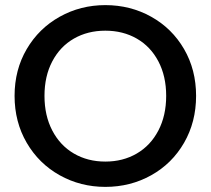

<svg xmlns="http://www.w3.org/2000/svg" viewBox="-20 -724 824 751"><path d="M37 -349Q37 -451 84.5 -532Q132 -613 213.5 -658.5Q295 -704 392 -704Q490 -704 571.5 -658.5Q653 -613 700 -532Q747 -451 747 -349Q747 -247 700 -165.5Q653 -84 571.5 -38.5Q490 7 392 7Q295 7 213.5 -38.5Q132 -84 84.5 -165.5Q37 -247 37 -349ZM630 -349Q630 -426 599.5 -484Q569 -542 515 -573Q461 -604 392 -604Q323 -604 269 -573Q215 -542 184.5 -484Q154 -426 154 -349Q154 -272 184.5 -213.5Q215 -155 269 -123.5Q323 -92 392 -92Q461 -92 515 -123.5Q569 -155 599.5 -213.5Q630 -272 630 -349Z"/></svg>

Font: Poppins-tnum Medium
Style: Regular
Weight: 500
Designer: Ninad Kale (Devanagari), Jonny Pinhorn (Latin)
Foundry: Indian Type Foundry
Version: Version 4.004